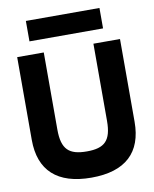

<svg xmlns="http://www.w3.org/2000/svg" viewBox="-99 -978 859 1074"><g transform="rotate(-10 331.0 -440.5)"><path d="M541 -904H123V-788H541ZM473 -713V-275C473 -162 433 -126 333 -126C232 -126 191 -162 191 -275V-713H40V-243C40 -69 139 23 333 23C527 23 624 -69 624 -243V-713Z"/></g></svg>

Font: Bluebird
Style: SfBdExt
Weight: 700
Designer: Jasper
Foundry: Cannot Into Space Fonts
Version: Version 0.98